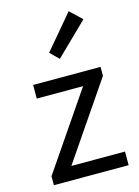

<svg xmlns="http://www.w3.org/2000/svg" viewBox="-118 -847 662 913"><g transform="rotate(-15 212.5 -390.5)"><path d="M31 0V-44L287 -419H59V-486H391V-442L135 -67H399V0ZM214 -573 172 -614 313 -781 371 -726Z"/></g></svg>

Font: Processing Sans Pro
Style: Regular
Weight: 400
Designer: Paul D. Hunt
Foundry: Adobe Systems Incorporated
Version: Version 2.020;PS 2.000;hotconv 1.0.86;makeotf.lib2.5.63406